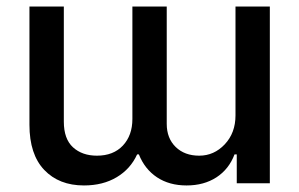

<svg xmlns="http://www.w3.org/2000/svg" viewBox="-20 -565 923 592"><path d="M706.1 -544.9H812V0H710V-88.9H703.1Q686 -43.5 647.5 -18.3Q608.9 6.8 555.2 6.8Q502 6.8 464.1 -18.3Q426.3 -43.5 408.2 -88.9H402.8Q382.3 -43.9 339.8 -18.6Q297.4 6.8 238.8 6.8Q162.1 6.8 116.5 -41Q70.8 -88.9 70.8 -180.2V-544.9H176.8V-189.9Q176.8 -136.7 205.1 -110.8Q233.4 -85 278.8 -85Q329.6 -85 358.9 -116.2Q388.2 -147.5 388.2 -198.2V-544.9H494.1V-183.1Q494.1 -138.7 521.7 -111.8Q549.3 -85 594.2 -85Q640.1 -85 673.1 -120.1Q706.1 -155.3 706.1 -209Z"/></svg>

Font: Telcell.Market Med
Style: Regular
Weight: 500
Designer: Rasmus Andersson, Sedrak Mkrtchyan
Version: Version 3.019;git-0a5106e0b